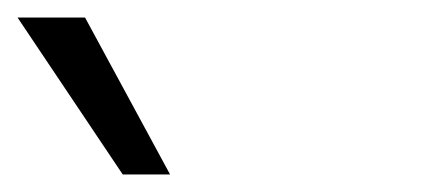

<svg xmlns="http://www.w3.org/2000/svg" viewBox="-77 -757 497 219"><path d="M63 -558 -57 -737H20L117 -558Z"/></svg>

Font: Host Grotesk Light
Style: Italic
Weight: 300
Italic angle: -8°
Designer: Doğukan Karapınar based on Poppins by Indian Type Foundry, Jonny Pinhorn
Foundry: Element Type
Version: Version 1.001; ttfautohint (v1.8.4.7-5d5b)